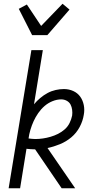

<svg xmlns="http://www.w3.org/2000/svg" viewBox="-20 -1002 540 1022"><path d="M151 -815 80 -955 123 -978 199 -864 313 -982 350 -951 232 -815ZM26 0 147 -735H208L161 -447Q176 -465 194.5 -480.5Q213 -496 233.5 -507Q254 -518 276.5 -523Q299 -528 320 -528Q347 -528 370 -517.5Q393 -507 407 -487.5Q421 -468 426 -442.5Q431 -417 426 -391Q421 -358 404 -326Q387 -294 359.5 -271Q332 -248 299 -234.5Q266 -221 233 -214L380 0H308L167 -207H165Q154 -207 143 -208Q132 -209 121 -210L87 0ZM168 -262Q188 -262 208.5 -265Q229 -268 249.5 -274Q270 -280 289 -289.5Q308 -299 324.5 -313.5Q341 -328 350.5 -347.5Q360 -367 364 -387Q366 -402 364 -417.5Q362 -433 355.5 -445.5Q349 -458 335.5 -465.5Q322 -473 306 -473Q283 -473 259.5 -463.5Q236 -454 217 -437.5Q198 -421 183.5 -400Q169 -379 159 -357Q149 -335 142 -311.5Q135 -288 132 -265Q140 -264 149.5 -263Q159 -262 168 -262Z"/></svg>

Font: Iosevka Curly Light
Style: Italic
Weight: 300
Italic angle: -9°
Monospace: yes
Designer: Belleve Invis
Foundry: Belleve Invis
Version: Version 22.1.2; ttfautohint (v1.8.4)